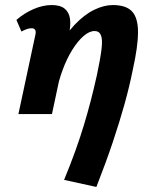

<svg xmlns="http://www.w3.org/2000/svg" viewBox="-20 -452 596 761"><path d="M234 261Q260 198 279 145Q298 92 312.5 44Q327 -4 339.5 -52Q352 -100 364 -154Q378 -220 382.5 -258Q387 -296 380 -312.5Q373 -329 355 -329Q334 -329 311 -309Q288 -289 266.5 -254.5Q245 -220 228.5 -175.5Q212 -131 202 -81L141 -94Q167 -185 202 -249Q237 -313 275.5 -353.5Q314 -394 353 -413Q392 -432 427 -432Q480 -432 503.5 -406.5Q527 -381 527 -324.5Q527 -268 506 -174Q493 -109 473.5 -39Q454 31 427 111.5Q400 192 362 289ZM53 0 120 -313Q122 -320 121.5 -326Q121 -332 117.5 -336Q114 -340 104 -340Q95 -340 84.5 -336Q74 -332 65 -327L45 -373Q76 -400 113 -416Q150 -432 185 -432Q219 -432 236.5 -417.5Q254 -403 257.5 -377Q261 -351 253 -315L186 0Z"/></svg>

Font: Ysabeau Office ExtraBold
Style: Italic
Weight: 800
Italic angle: -12°
Designer: Christian Thalmann (Catharsis Fonts)
Version: Version 2.001;gftools[0.9.30]; featfreeze: tnum,lnum,ss02